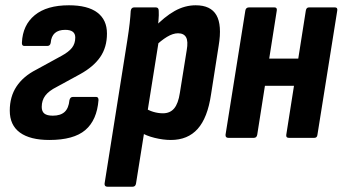

<svg xmlns="http://www.w3.org/2000/svg" viewBox="-20 -522 1297 727"><path d="M167 8Q94 8 55.5 -20Q17 -48 17 -103Q17 -156 42.5 -194.5Q68 -233 117 -258L212 -310Q240 -325 252.5 -341Q265 -357 265 -380Q265 -409 227 -409Q176 -409 172 -360Q170 -348 159 -348H72Q62 -348 63 -361Q66 -427 111.5 -464.5Q157 -502 241 -502Q312 -502 348.5 -474.5Q385 -447 385 -395Q385 -343 359.5 -306Q334 -269 283 -241L195 -193Q165 -178 151.5 -160Q138 -142 138 -117Q138 -100 148 -92Q158 -84 180 -84Q209 -84 224.5 -98Q240 -112 243 -143Q246 -155 256 -155H344Q353 -155 353 -143Q347 -67 303 -29.5Q259 8 167 8Z M627 8Q598 8 565.5 0Q533 -8 511 -22L526 -115Q542 -104 560.5 -98.5Q579 -93 597 -93Q624 -93 639.5 -111.5Q655 -130 661 -170L687 -332Q693 -366 684.5 -381Q676 -396 654 -396Q635 -396 612.5 -382.5Q590 -369 563 -343L561 -415Q603 -459 641.5 -480.5Q680 -502 721 -502Q778 -502 799.5 -464.5Q821 -427 808 -349L779 -164Q766 -76 728.5 -34Q691 8 627 8ZM387 185Q375 185 376 173L462 -369Q468 -407 471 -434Q474 -461 475 -481Q477 -494 488 -494H570Q581 -494 581 -481Q582 -466 580 -443.5Q578 -421 576 -403L581 -366L495 173Q493 185 482 185Z M1074 0Q1062 0 1064 -12L1138 -482Q1140 -494 1150 -494H1248Q1259 -494 1257 -482L1182 -12Q1181 0 1170 0ZM845 0Q833 0 834 -12L909 -482Q911 -494 923 -494H1019Q1030 -494 1028 -482L954 -12Q952 0 941 0ZM968 -197 984 -300H1129L1113 -197Z"/></svg>

Font: Sofia Sans Condensed ExtraBold
Style: Italic
Weight: 800
Italic angle: -9°
Version: Version 4.100